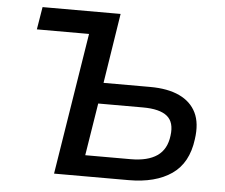

<svg xmlns="http://www.w3.org/2000/svg" viewBox="-51 -763 964 821"><g transform="rotate(5 431.5 -352.5)"><path d="M210 0 307 -608H83L99 -705H434L387 -405H587Q663 -405 713 -381.5Q763 -358 785 -313Q807 -268 797 -199Q784 -96 714.5 -48Q645 0 530 0ZM336 -90H531Q604 -90 644.5 -118Q685 -146 692 -205Q700 -263 668 -289Q636 -315 564 -315H372Z"/></g></svg>

Font: Nunito Sans 7pt SemiBold
Style: Italic
Weight: 600
Italic angle: -9°
Designer: Vernon Adams
Foundry: Vernon Adams
Version: Version 3.101;gftools[0.9.27]